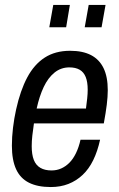

<svg xmlns="http://www.w3.org/2000/svg" viewBox="-20 -743 480 775"><path d="M185 12Q132 12 97 -5.5Q62 -23 45 -60Q28 -97 28 -155Q28 -190 32.5 -227.5Q37 -265 45 -301Q62 -378 90 -430.5Q118 -483 160.5 -510.5Q203 -538 263 -538Q314 -538 347.5 -520.5Q381 -503 398 -468Q415 -433 415 -379Q415 -353 411 -320.5Q407 -288 399 -245H117Q113 -219 110.5 -196Q108 -173 108 -153Q108 -119 116.5 -97.5Q125 -76 143 -65.5Q161 -55 188 -55Q209 -55 227 -63Q245 -71 260 -86Q275 -101 286.5 -124.5Q298 -148 305 -179H384Q374 -133 356.5 -97Q339 -61 313.5 -37Q288 -13 256 -0.5Q224 12 185 12ZM128 -305H327Q330 -327 332 -346Q334 -365 334 -381Q334 -412 326 -432Q318 -452 301.5 -461.5Q285 -471 260 -471Q226 -471 200 -450Q174 -429 156.5 -392Q139 -355 128 -305ZM179 -633 195 -723H262L247 -633ZM322 -633 338 -723H406L390 -633Z"/></svg>

Font: Archivo Condensed
Style: Italic
Weight: 400
Width: 3
Italic angle: -10°
Designer: Hector Gatti
Foundry: Omnibus-Type
Version: Version 2.001